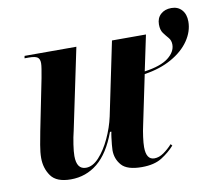

<svg xmlns="http://www.w3.org/2000/svg" viewBox="-73 -712 913 807"><g transform="rotate(-10 384.0 -308.5)"><path d="M470 10Q407 10 383.5 -17Q360 -44 360 -81Q360 -89 361.5 -104.5Q363 -120 365 -135.5Q367 -151 369 -159H363Q331 -72 281.5 -31.5Q232 9 167 9Q106 9 82.5 -24Q59 -57 59 -101Q59 -125 64.5 -156Q70 -187 75 -213L119 -432Q123 -454 125.5 -469.5Q128 -485 128 -494Q128 -512 118 -519Q108 -526 81 -526H63L65 -536H286L214 -192Q207 -164 202.5 -133.5Q198 -103 198 -85Q198 -28 238 -28Q267 -28 294 -57.5Q321 -87 342 -132Q363 -177 373 -223L438 -536H583L551 -384Q621 -394 653 -419Q685 -444 685 -475Q685 -493 674.5 -505Q664 -517 654 -530.5Q644 -544 644 -568Q644 -595 661.5 -611Q679 -627 707 -627Q735 -627 751.5 -608.5Q768 -590 768 -559Q768 -517 741.5 -478Q715 -439 665.5 -411Q616 -383 549 -373L505 -162Q500 -140 496.5 -114Q493 -88 493 -71Q493 -17 528 -17Q548 -17 568 -31Q588 -45 605 -64L611 -57Q588 -31 555.5 -10.5Q523 10 470 10Z"/></g></svg>

Font: Noto Serif Display SemiCondensed
Style: Bold Italic
Weight: 700
Width: 4
Italic angle: -12°
Designer: Monotype Design Team
Foundry: Monotype Imaging Inc.
Version: Version 2.009